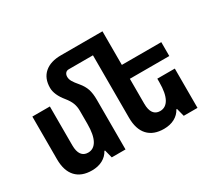

<svg xmlns="http://www.w3.org/2000/svg" viewBox="-145 -1016 1411 1282"><g transform="rotate(-30 561.0 -375.0)"><path d="M758 -394V-202Q758 -154 775.5 -130Q793 -106 826 -106Q870 -106 893.5 -148.5Q917 -191 917 -275V-303H1052V0H946L930 -62H925Q907 -28 872 -9Q837 10 789 10Q709 10 666 -36.5Q623 -83 623 -172V-653H437Q420 -653 411 -642Q402 -631 402 -614Q402 -596 412.5 -577.5Q423 -559 448 -530Q475 -498 486 -465Q497 -432 497 -382V0H391L375 -62H370Q352 -28 317 -9Q282 10 234 10Q154 10 111 -36.5Q68 -83 68 -172V-501H203V-202Q203 -154 220.5 -130Q238 -106 271 -106Q315 -106 338.5 -148.5Q362 -191 362 -275V-377Q362 -408 352 -434.5Q342 -461 317 -492Q266 -554 266 -608Q266 -681 311.5 -720.5Q357 -760 438 -760H662H758V-501H1062V-394Z"/></g></svg>

Font: Noto Sans Armenian SmBd Narrow
Style: Regular
Weight: 600
Width: 4
Designer: Monotype Design team
Foundry: Monotype Imaging Inc.
Version: Version 1.000